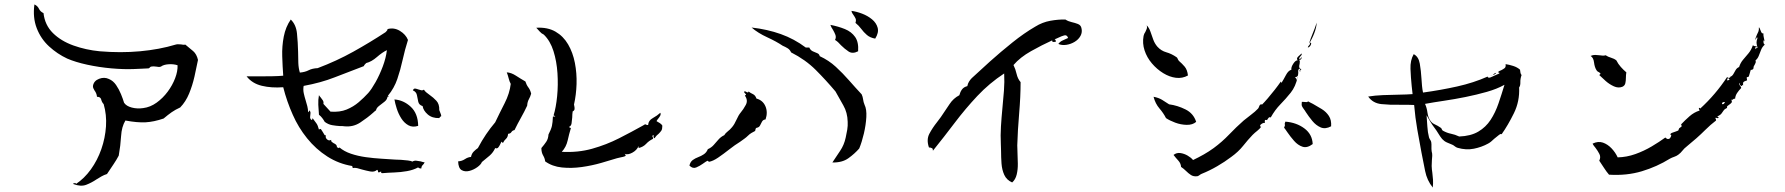

<svg xmlns="http://www.w3.org/2000/svg" viewBox="-20 -812 8040 865"><path d="M872 -542Q865 -506 856 -466.5Q847 -427 832 -390.5Q817 -354 792 -328Q770 -318 753.5 -306.5Q737 -295 717 -278Q673 -263 636 -261Q599 -259 545 -269Q528 -241 525.5 -198.5Q523 -156 515 -111Q505 -92 491.5 -72Q478 -52 462 -28Q449 -24 437.5 -17.5Q426 -11 415 -4Q393 11 368.5 20.5Q344 30 310 17Q309 13 316.5 13Q324 13 322 17Q360 -8 389.5 -49Q419 -90 436.5 -140Q454 -190 457.5 -242.5Q461 -295 447 -343Q439 -351 436 -363.5Q433 -376 417 -376Q416 -385 413 -392Q410 -399 406 -404Q403 -409 400.5 -414.5Q398 -420 399 -426Q403 -448 426.5 -457Q450 -466 471 -456Q490 -448 503 -429Q516 -410 525 -388Q534 -366 539 -349Q549 -334 573.5 -327.5Q598 -321 625 -325Q657 -329 685.5 -349.5Q714 -370 735.5 -399Q757 -428 769 -459.5Q781 -491 780 -518Q762 -524 739.5 -522.5Q717 -521 705 -512Q700 -510 694.5 -510.5Q689 -511 683 -512Q677 -513 671.5 -513Q666 -513 661 -512Q657 -511 655 -508Q653 -505 649 -504Q636 -503 618.5 -502.5Q601 -502 584 -501Q538 -499 482 -504Q426 -509 373 -520.5Q320 -532 283 -548Q238 -569 201 -603Q164 -637 145.5 -685Q127 -733 135 -792Q149 -786 155.5 -772.5Q162 -759 176 -753Q182 -699 218.5 -663Q255 -627 311 -607Q367 -587 429 -581Q524 -573 611 -581Q698 -589 771 -611Q777 -613 783 -612.5Q789 -612 795 -612Q800 -611 805 -610.5Q810 -610 815 -611Q835 -595 850.5 -581.5Q866 -568 872 -542Z M1893 -81Q1890 -73 1884.5 -68.5Q1879 -64 1878 -53Q1867 -53 1864 -58Q1842 -46 1813.5 -41Q1785 -36 1756.5 -35Q1728 -34 1705 -32Q1695 -30 1697 -41Q1695 -37 1692 -37Q1689 -37 1688 -35Q1683 -35 1683 -40Q1683 -45 1679 -47Q1667 -36 1648.5 -39.5Q1630 -43 1612 -48Q1600 -52 1589 -54.5Q1578 -57 1570 -55Q1567 -58 1567 -64Q1506 -74 1454.5 -107Q1403 -140 1363.5 -189Q1324 -238 1299 -295Q1286 -324 1275 -355.5Q1264 -387 1256 -419Q1203 -415 1159.5 -425.5Q1116 -436 1091 -468Q1103 -468 1117.5 -468Q1132 -468 1146 -468Q1176 -468 1206 -468.5Q1236 -469 1256 -471Q1253 -512 1251.5 -558Q1250 -604 1258.5 -647.5Q1267 -691 1290 -724Q1314 -701 1318 -661Q1322 -621 1323 -579Q1323 -553 1324 -528.5Q1325 -504 1331 -485Q1354 -487 1370.5 -495.5Q1387 -504 1411 -505Q1496 -537 1571.5 -579Q1647 -621 1717 -667Q1719 -670 1722.5 -673Q1726 -676 1726 -681Q1755 -689 1781.5 -673Q1808 -657 1818 -632Q1804 -588 1794 -542.5Q1784 -497 1770 -456Q1756 -415 1728 -381Q1727 -378 1731 -378Q1730 -375 1728 -375.5Q1726 -376 1726 -378Q1725 -364 1712.5 -354Q1700 -344 1688 -335Q1676 -326 1674 -315Q1671 -313 1668 -310.5Q1665 -308 1662 -305Q1635 -281 1603 -260Q1571 -239 1532 -243Q1527 -244 1522.5 -244Q1518 -244 1512 -244Q1495 -245 1477 -248Q1459 -251 1443 -263Q1438 -272 1431.5 -280.5Q1425 -289 1417 -295Q1415 -318 1414 -340Q1413 -362 1417 -384Q1417 -381 1424 -374Q1429 -368 1434 -360.5Q1439 -353 1437 -344Q1445 -336 1453 -326.5Q1461 -317 1469 -309Q1511 -306 1541.5 -318.5Q1572 -331 1596 -351.5Q1620 -372 1639 -393Q1654 -410 1672 -442Q1690 -474 1704.5 -512.5Q1719 -551 1723 -586Q1702 -576 1678 -555Q1654 -534 1630 -528Q1627 -525 1624 -522Q1621 -519 1619 -514Q1550 -488 1487.5 -463.5Q1425 -439 1348 -425Q1345 -408 1348.5 -392Q1352 -376 1357 -360Q1361 -347 1364.5 -333.5Q1368 -320 1368 -306Q1372 -309 1374 -315Q1379 -309 1379 -304Q1379 -299 1378 -294Q1377 -289 1377 -283.5Q1377 -278 1382 -272Q1388 -271 1388 -280Q1398 -266 1405 -257Q1412 -248 1417 -228Q1423 -234 1427 -228.5Q1431 -223 1435 -216Q1438 -210 1441.5 -205Q1445 -200 1449 -203Q1444 -193 1453 -184.5Q1462 -176 1472 -182Q1471 -176 1474.5 -173Q1478 -170 1483 -167Q1488 -165 1493 -161Q1498 -157 1498 -148Q1500 -149 1504 -146Q1508 -143 1509 -148Q1530 -130 1561 -119.5Q1592 -109 1628 -104Q1664 -99 1698.5 -97Q1733 -95 1760 -93Q1770 -93 1786.5 -92Q1803 -91 1818 -89Q1833 -87 1838 -84Q1846 -89 1855.5 -88Q1865 -87 1875 -85Q1879 -84 1883.5 -82.5Q1888 -81 1893 -81ZM1968 -289Q1962 -286 1959 -280Q1927 -279 1907 -296.5Q1887 -314 1884 -334Q1868 -339 1864.5 -353Q1861 -367 1858.5 -382.5Q1856 -398 1840 -405Q1844 -414 1850.5 -413Q1857 -412 1865 -409Q1871 -407 1877.5 -405.5Q1884 -404 1890 -408Q1894 -401 1901 -395.5Q1908 -390 1916 -384Q1932 -373 1946 -358Q1960 -343 1959 -316Q1961 -309 1964 -303Q1967 -297 1968 -289ZM1864 -245Q1839 -237 1820 -247.5Q1801 -258 1788 -278.5Q1775 -299 1767.5 -322.5Q1760 -346 1757 -364Q1798 -361 1830.5 -331Q1863 -301 1864 -245Z M2964 -246Q2964 -230 2959.5 -223.5Q2955 -217 2948 -210Q2943 -206 2938.5 -201.5Q2934 -197 2929 -189Q2924 -192 2924 -194.5Q2924 -197 2925 -201Q2926 -202 2926 -203Q2919 -202 2919 -199.5Q2919 -197 2921 -194Q2924 -189 2921 -186Q2904 -178 2891 -164Q2878 -150 2857 -145V-154Q2849 -135 2828.5 -124Q2808 -113 2794 -119Q2803 -111 2795.5 -108Q2788 -105 2776 -103Q2772 -102 2767.5 -101Q2763 -100 2759 -99Q2730 -90 2688.5 -78Q2647 -66 2601 -59.5Q2555 -53 2511.5 -57.5Q2468 -62 2436 -85Q2435 -98 2427 -111.5Q2419 -125 2419 -145Q2432 -160 2441 -173.5Q2450 -187 2451 -206Q2463 -229 2466.5 -244.5Q2470 -260 2471 -287H2482Q2480 -290 2474 -292Q2485 -328 2490 -378.5Q2495 -429 2491.5 -482.5Q2488 -536 2473.5 -582Q2459 -628 2430 -656Q2419 -661 2411.5 -670Q2404 -679 2396 -687Q2447 -690 2482.5 -669.5Q2518 -649 2539.5 -612Q2561 -575 2570 -528.5Q2579 -482 2577.5 -433.5Q2576 -385 2566 -341Q2566 -339 2567 -336Q2569 -328 2568.5 -321Q2568 -314 2560 -310Q2559 -303 2558.5 -296.5Q2558 -290 2558 -283Q2557 -268 2555 -256Q2553 -244 2543 -240Q2545 -238 2547.5 -237Q2550 -236 2552 -235Q2544 -209 2537.5 -179.5Q2531 -150 2511 -128Q2584 -124 2648 -142Q2712 -160 2769 -189Q2826 -218 2876 -246Q2883 -250 2886 -252Q2889 -252 2892 -250Q2896 -248 2900 -249Q2901 -269 2921 -280Q2941 -291 2955 -304Q2958 -297 2954 -290Q2950 -283 2945 -277Q2938 -269 2938 -266Q2945 -262 2952.5 -257.5Q2960 -253 2964 -246ZM2373 -390Q2369 -376 2362.5 -364.5Q2356 -353 2355 -336Q2342 -308 2327 -281.5Q2312 -255 2298 -226Q2288 -224 2284 -217Q2280 -210 2269 -209Q2268 -194 2259.5 -186.5Q2251 -179 2246 -168Q2242 -170 2240 -174Q2238 -172 2235 -165Q2231 -156 2225.5 -148.5Q2220 -141 2211 -145Q2202 -125 2186 -111Q2170 -97 2151 -82Q2147 -71 2130.5 -59Q2114 -47 2094.5 -42Q2075 -37 2060 -45.5Q2045 -54 2044 -85Q2061 -86 2074.5 -95Q2088 -104 2102 -105Q2105 -120 2114 -129Q2123 -138 2133 -145Q2151 -179 2170 -207Q2189 -235 2211 -261Q2231 -303 2253.5 -347Q2276 -391 2281 -434Q2275 -445 2271.5 -459.5Q2268 -474 2263 -486Q2283 -485 2304.5 -471Q2326 -457 2347 -445Q2352 -429 2360.5 -418Q2369 -407 2373 -390Z M3875 -340Q3885 -320 3883 -284.5Q3881 -249 3872 -210.5Q3863 -172 3851 -143Q3830 -119 3802 -99Q3774 -79 3730 -80Q3747 -106 3765 -132.5Q3783 -159 3790 -192Q3794 -209 3797 -227.5Q3800 -246 3799 -263Q3798 -305 3779.5 -337Q3761 -369 3744 -400Q3701 -451 3655 -497Q3609 -543 3544 -576Q3539 -588 3528.5 -594.5Q3518 -601 3506 -606Q3478 -625 3436.5 -644Q3395 -663 3366 -688Q3437 -680 3497.5 -658.5Q3558 -637 3610 -598H3626Q3631 -586 3641.5 -581Q3652 -576 3661.5 -572.5Q3671 -569 3673 -559Q3714 -540 3745.5 -511Q3777 -482 3805 -450Q3833 -418 3862 -387Q3867 -376 3868.5 -364Q3870 -352 3875 -340ZM3429 -274Q3418 -273 3413 -264Q3408 -255 3404 -246.5Q3400 -238 3388 -236Q3385 -235 3384 -230.5Q3383 -226 3382 -222Q3374 -218 3365.5 -213Q3357 -208 3349 -200Q3342 -193 3333.5 -187Q3325 -181 3314 -173Q3291 -159 3265 -138.5Q3239 -118 3215.5 -102Q3192 -86 3174 -83Q3173 -83 3171 -85.5Q3169 -88 3169 -88Q3163 -86 3157.5 -82Q3152 -78 3146 -74Q3132 -64 3116.5 -57.5Q3101 -51 3086 -66Q3090 -83 3101 -91Q3112 -99 3125.5 -104Q3139 -109 3151 -117Q3163 -125 3169 -140Q3185 -147 3195.5 -159Q3206 -171 3217 -183.5Q3228 -196 3243 -203Q3248 -212 3258.5 -220Q3269 -228 3278 -239Q3289 -252 3298 -272.5Q3307 -293 3317 -305Q3329 -319 3340 -339.5Q3351 -360 3336 -381Q3337 -383 3339 -383.5Q3341 -384 3341 -387Q3340 -388 3338 -390Q3336 -392 3334 -394Q3332 -396 3333 -400Q3336 -401 3338.5 -400Q3341 -399 3344 -397Q3352 -393 3352 -400Q3361 -393 3372 -388Q3383 -383 3388 -368Q3417 -360 3428.5 -333Q3440 -306 3429 -274ZM3846 -581Q3821 -568 3803 -580Q3785 -592 3769 -608Q3763 -615 3756 -621.5Q3749 -628 3742 -632Q3748 -644 3743.5 -655.5Q3739 -667 3733 -677Q3729 -683 3726 -688.5Q3723 -694 3721 -700Q3757 -693 3786.5 -681Q3816 -669 3832.5 -645.5Q3849 -622 3846 -581ZM3923 -638Q3900 -642 3885.5 -654.5Q3871 -667 3860 -682Q3849 -697 3834 -709Q3838 -721 3834.5 -728.5Q3831 -736 3826 -743Q3823 -747 3820 -752Q3817 -757 3816 -763Q3839 -760 3864 -750.5Q3889 -741 3908.5 -725Q3928 -709 3934 -687Q3940 -665 3923 -638Z M4852 -686Q4857 -667 4848 -650.5Q4839 -634 4821.5 -623.5Q4804 -613 4784 -610Q4764 -607 4748 -614Q4756 -625 4768 -630Q4780 -635 4792 -641Q4787 -656 4774.5 -652.5Q4762 -649 4750 -643Q4742 -639 4739 -638L4731 -635Q4738 -633 4736 -623Q4734 -624 4729 -623Q4721 -622 4721 -626Q4720 -628 4720 -630Q4674 -609 4625 -581.5Q4576 -554 4546 -519Q4555 -501 4560 -479Q4565 -457 4578 -442Q4578 -377 4571.5 -301Q4565 -225 4563 -157Q4563 -150 4563.5 -141.5Q4564 -133 4564 -124Q4565 -101 4565.5 -75Q4566 -49 4560.5 -26Q4555 -3 4540 10Q4515 -1 4504.5 -24Q4494 -47 4492 -75.5Q4490 -104 4490 -131Q4490 -139 4489.5 -147.5Q4489 -156 4489 -163Q4487 -202 4489.5 -242.5Q4492 -283 4496 -324Q4500 -364 4503 -403.5Q4506 -443 4504 -481Q4437 -437 4383 -379.5Q4329 -322 4281 -258.5Q4233 -195 4183 -133Q4183 -142 4179.5 -144Q4176 -146 4172 -147Q4167 -147 4165 -148Q4153 -183 4167 -209.5Q4181 -236 4201 -261Q4205 -267 4210 -273Q4215 -279 4219 -285Q4241 -317 4258 -343Q4275 -369 4302 -383Q4306 -398 4314 -409Q4322 -420 4338 -424Q4340 -435 4345.5 -444Q4351 -453 4358 -460Q4392 -492 4440 -535Q4488 -578 4541 -620.5Q4594 -663 4644 -692Q4676 -712 4712.5 -718.5Q4749 -725 4780 -724Q4792 -716 4807.5 -712.5Q4823 -709 4836 -704Q4849 -699 4852 -686Z M5843 -554Q5846 -553 5842.5 -547Q5839 -541 5832 -543Q5836 -540 5836 -535Q5836 -530 5835 -524Q5833 -518 5833 -512Q5833 -506 5837 -503Q5830 -501 5829 -496Q5828 -491 5829 -485Q5829 -479 5827.5 -472.5Q5826 -466 5815 -464Q5815 -461 5818 -460Q5822 -457 5821 -453Q5825 -453 5824 -458Q5823 -463 5826 -464Q5817 -422 5795 -394.5Q5773 -367 5748.5 -342Q5724 -317 5705 -283Q5699 -285 5696.5 -282.5Q5694 -280 5692 -277Q5691 -274 5688.5 -272Q5686 -270 5679 -272Q5678 -265 5678 -265Q5678 -265 5679 -258Q5675 -260 5667 -256Q5659 -252 5657 -246Q5656 -244 5658.5 -242Q5661 -240 5662 -241Q5662 -241 5662 -241Q5662 -241 5662 -241Q5655 -231 5644 -222.5Q5633 -214 5623 -204Q5602 -182 5580.5 -155Q5559 -128 5527 -105Q5498 -83 5463.5 -63Q5429 -43 5394 -29Q5389 -27 5384 -23Q5379 -19 5374 -18Q5357 -16 5345.5 -23.5Q5334 -31 5323 -42Q5318 -47 5312.5 -51.5Q5307 -56 5301 -60Q5300 -76 5288.5 -88.5Q5277 -101 5267 -114Q5281 -125 5298 -122.5Q5315 -120 5330.5 -111Q5346 -102 5355 -91Q5380 -103 5403 -116Q5426 -129 5448 -145Q5486 -173 5517.5 -206Q5549 -239 5583 -269Q5596 -280 5615.5 -294.5Q5635 -309 5648 -323Q5651 -327 5652.5 -332Q5654 -337 5657 -340Q5659 -342 5663 -342Q5667 -342 5665 -340Q5676 -351 5691.5 -369Q5707 -387 5723 -407.5Q5739 -428 5750 -444Q5752 -444 5752 -442Q5752 -440 5753 -438Q5763 -454 5773.5 -474Q5784 -494 5798 -498Q5796 -509 5806.5 -525Q5817 -541 5826 -540Q5821 -548 5825.5 -553.5Q5830 -559 5835 -563Q5841 -568 5843 -571Q5846 -568 5843.5 -564Q5841 -560 5837 -556Q5833 -551 5832 -549Q5836 -545 5838.5 -547.5Q5841 -550 5843 -554ZM5332 -472Q5307 -458 5278 -461.5Q5249 -465 5220.5 -482.5Q5192 -500 5169.5 -526.5Q5147 -553 5136.5 -585Q5126 -617 5132 -650Q5133 -655 5135 -659.5Q5137 -664 5140 -668Q5143 -674 5146 -681.5Q5149 -689 5146 -698Q5157 -687 5163 -669.5Q5169 -652 5175.5 -634Q5182 -616 5194 -602Q5211 -583 5234.5 -576.5Q5258 -570 5281 -554Q5284 -552 5286 -546.5Q5288 -541 5292 -537Q5305 -526 5317 -512Q5329 -498 5332 -472ZM5369 -263Q5353 -249 5326.5 -249.5Q5300 -250 5274.5 -259.5Q5249 -269 5233 -280Q5222 -302 5203.5 -323.5Q5185 -345 5177 -376Q5199 -372 5215 -362.5Q5231 -353 5247 -342Q5285 -337 5321 -319Q5357 -301 5369 -263ZM5977 -243Q5951 -229 5930 -238Q5909 -247 5892.5 -267Q5876 -287 5863 -307Q5861 -311 5859 -313.5Q5857 -316 5855 -319Q5849 -327 5846 -333Q5843 -339 5845 -353Q5846 -353 5852 -353Q5859 -352 5866 -352Q5873 -352 5872 -356Q5877 -353 5883 -350Q5889 -347 5895 -344Q5915 -333 5935 -320.5Q5955 -308 5967 -289.5Q5979 -271 5977 -243ZM5894 -163Q5869 -144 5848 -151Q5827 -158 5810 -177.5Q5793 -197 5780 -216Q5776 -222 5772 -227.5Q5768 -233 5765 -237Q5770 -246 5768.5 -251Q5767 -256 5771 -264Q5821 -260 5856.5 -233.5Q5892 -207 5894 -163ZM5912 -710Q5911 -688 5900.5 -661Q5890 -634 5877 -615Q5885 -640 5894.5 -662.5Q5904 -685 5912 -710ZM5882 -620Q5888 -620 5887 -614.5Q5886 -609 5881.5 -603.5Q5877 -598 5872 -598Q5872 -602 5877 -607Q5879 -609 5881 -612Q5883 -615 5882 -620ZM5843 -501Q5843 -500 5840 -498Q5839 -497 5838 -495Q5837 -493 5838 -489Q5833 -490 5836 -497Q5838 -501 5838 -503Q5838 -503 5840 -502Q5842 -501 5843 -501Z M6835 -474Q6829 -457 6829.5 -441.5Q6830 -426 6824 -418Q6827 -356 6800.5 -302Q6774 -248 6745 -207Q6742 -211 6732.5 -203.5Q6723 -196 6712 -187Q6705 -180 6697.5 -174Q6690 -168 6684 -165Q6655 -149 6620 -142Q6585 -135 6547 -146Q6540 -148 6534 -153Q6528 -158 6523 -160Q6510 -165 6498 -170.5Q6486 -176 6477 -186Q6468 -197 6460 -210.5Q6452 -224 6442 -237Q6432 -250 6423.5 -264.5Q6415 -279 6407 -293Q6409 -269 6410.5 -242.5Q6412 -216 6418 -193Q6420 -187 6423.5 -182Q6427 -177 6428 -172Q6429 -167 6429 -162Q6429 -157 6429 -152Q6429 -146 6429 -140.5Q6429 -135 6430 -130Q6433 -120 6432.5 -110Q6432 -100 6431 -90Q6431 -84 6430.5 -77.5Q6430 -71 6430 -64Q6430 -56 6431 -48.5Q6432 -41 6433 -33Q6435 -18 6436 -2Q6437 14 6435 33Q6409 1 6400.5 -41.5Q6392 -84 6384 -125Q6374 -178 6365 -229.5Q6356 -281 6351 -339Q6335 -340 6318.5 -340Q6302 -340 6285 -340Q6242 -339 6203.5 -343Q6165 -347 6144 -377Q6174 -382 6210.5 -383.5Q6247 -385 6282.5 -385.5Q6318 -386 6344 -388Q6343 -397 6342 -406Q6341 -415 6340 -424Q6336 -463 6334.5 -501.5Q6333 -540 6349 -568Q6371 -557 6376.5 -525Q6382 -493 6384 -458Q6385 -441 6386.5 -425Q6388 -409 6391 -395Q6471 -406 6545 -422.5Q6619 -439 6682 -467Q6684 -459 6695.5 -463.5Q6707 -468 6719 -474Q6724 -476 6728 -478Q6732 -480 6735 -481Q6736 -486 6728 -486Q6731 -490 6735 -492Q6739 -494 6744 -496Q6752 -500 6758.5 -505Q6765 -510 6763 -523Q6778 -521 6797 -515Q6816 -509 6828 -498Q6829 -491 6830 -484.5Q6831 -478 6835 -474ZM6758 -430Q6724 -411 6678 -398Q6632 -385 6582.5 -375Q6533 -365 6485.5 -358Q6438 -351 6400 -344Q6408 -327 6411 -304.5Q6414 -282 6425 -267Q6432 -257 6444.5 -251.5Q6457 -246 6470 -237Q6474 -235 6475.5 -230Q6477 -225 6481 -223Q6499 -213 6517 -209.5Q6535 -206 6554 -197Q6606 -199 6640 -219Q6674 -239 6695.5 -272Q6717 -305 6731 -346Q6745 -387 6758 -430ZM6721 -484Q6717 -477 6705.5 -474Q6694 -471 6694 -472Q6694 -472 6696.5 -472.5Q6699 -473 6705 -474Q6708 -477 6711.5 -480Q6715 -483 6721 -484Z M7931 -611Q7920 -602 7914.5 -588.5Q7909 -575 7904 -561.5Q7899 -548 7889 -540Q7891 -534 7889.5 -529.5Q7888 -525 7885 -520Q7883 -517 7881.5 -514Q7880 -511 7880 -507Q7880 -500 7873.5 -498Q7867 -496 7868 -498Q7867 -496 7866 -492.5Q7865 -489 7864 -485Q7862 -477 7859.5 -470Q7857 -463 7851 -465Q7848 -462 7850 -457Q7851 -453 7851 -450Q7848 -449 7843 -447Q7837 -445 7834.5 -442Q7832 -439 7833 -427Q7831 -430 7828.5 -429Q7826 -428 7830 -427Q7827 -422 7821.5 -427Q7816 -432 7818 -439Q7814 -436 7815 -433Q7816 -430 7819 -426Q7821 -424 7823 -421Q7825 -418 7824 -415Q7814 -405 7806 -393Q7798 -381 7797 -367Q7793 -368 7790.5 -366.5Q7788 -365 7787 -364Q7783 -360 7779 -364Q7785 -354 7780.5 -349Q7776 -344 7770 -340Q7765 -337 7762 -334Q7759 -331 7761 -326Q7750 -321 7745.5 -314.5Q7741 -308 7736 -301Q7731 -294 7717 -287Q7717 -285 7719.5 -285Q7722 -285 7723 -284Q7721 -278 7716 -280Q7712 -282 7708 -281Q7708 -279 7710 -276Q7712 -272 7711 -269Q7686 -250 7663 -227Q7644 -208 7622.5 -189Q7601 -170 7580 -153Q7567 -143 7559.5 -133Q7552 -123 7541 -115Q7533 -109 7522.5 -105.5Q7512 -102 7503 -97Q7445 -61 7377 -40.5Q7309 -20 7229 -25Q7217 -39 7206.5 -55.5Q7196 -72 7185 -88Q7193 -104 7185.5 -118.5Q7178 -133 7168 -146Q7164 -151 7160.5 -155.5Q7157 -160 7155 -165Q7180 -177 7201.5 -169.5Q7223 -162 7240.5 -143.5Q7258 -125 7268 -103Q7309 -104 7348 -118Q7387 -132 7421.5 -152.5Q7456 -173 7482 -192Q7485 -192 7487 -189Q7490 -185 7494 -186Q7500 -185 7504 -190Q7508 -195 7509 -200.5Q7510 -206 7506 -204Q7504 -210 7512.5 -213.5Q7521 -217 7531 -220Q7538 -223 7541 -224Q7544 -233 7545 -234Q7546 -235 7556 -242Q7556 -251 7553 -251Q7572 -271 7592 -288.5Q7612 -306 7637 -314Q7637 -316 7635 -319Q7633 -323 7634 -326Q7638 -327 7640 -323Q7709 -386 7761 -465Q7766 -464 7763 -457Q7760 -452 7761 -450Q7765 -449 7769 -452Q7772 -453 7773 -453Q7772 -454 7770 -455Q7766 -458 7767 -462Q7772 -461 7774.5 -462.5Q7777 -464 7773 -465Q7784 -469 7789 -478Q7794 -487 7799.5 -496.5Q7805 -506 7815 -510Q7821 -529 7833 -543Q7845 -557 7857.5 -572Q7870 -587 7877 -608Q7883 -604 7886.5 -604Q7890 -604 7895 -602Q7896 -599 7892 -599Q7892 -598 7890 -599Q7889 -600 7888 -599.5Q7887 -599 7889 -590Q7890 -591 7891 -593Q7894 -597 7898 -596V-597Q7894 -611 7893.5 -619Q7893 -627 7898 -641Q7896 -646 7894 -642.5Q7892 -639 7891 -636Q7889 -633 7889 -632Q7888 -637 7890 -642.5Q7892 -648 7895 -655Q7899 -662 7902 -670Q7905 -678 7904 -688Q7907 -689 7910 -679Q7912 -673 7915 -667Q7918 -661 7925 -661Q7924 -655 7925 -650Q7926 -645 7927 -640Q7930 -630 7928 -626Q7926 -626 7926 -628.5Q7926 -631 7925 -632Q7924 -628 7925 -620.5Q7926 -613 7931 -611ZM7307 -486Q7306 -480 7305.5 -474Q7305 -468 7305 -461Q7305 -448 7302.5 -437Q7300 -426 7289 -421Q7271 -414 7251 -423Q7231 -432 7214 -447Q7197 -462 7187 -472Q7186 -473 7185 -474Q7192 -479 7190 -481.5Q7188 -484 7183 -487Q7180 -488 7177.5 -490Q7175 -492 7173 -495Q7164 -509 7161.5 -530.5Q7159 -552 7146 -560Q7157 -565 7167 -564.5Q7177 -564 7186 -563Q7193 -562 7200 -561.5Q7207 -561 7214 -563Q7224 -556 7238 -552Q7252 -548 7262 -540Q7270 -524 7282 -510.5Q7294 -497 7307 -486ZM7752 -352Q7737 -354 7738 -343Q7744 -342 7746.5 -344.5Q7749 -347 7751 -351Q7752 -352 7752 -352Z"/></svg>

Font: Yuji Mai
Style: Regular
Weight: 400
Designer: Kataoka Yuji
Foundry: Kinuta Font Factory
Version: Version 3.002